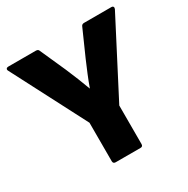

<svg xmlns="http://www.w3.org/2000/svg" viewBox="-151 -788 901 921"><g transform="rotate(-30 299.5 -327.5)"><path d="M231 0Q217 0 217 -14V-227L4 -638Q0 -645 3 -650Q6 -655 14 -655H167Q180 -655 183 -645L246 -504Q261 -469 274.5 -435.5Q288 -402 300 -369H301Q313 -403 326.5 -435.5Q340 -468 355 -503L418 -645Q422 -655 434 -655H585Q593 -655 595.5 -650Q598 -645 595 -638L382 -227V-14Q382 0 369 0Z"/></g></svg>

Font: Sofia Sans Black
Style: Regular
Weight: 900
Designer: Botio Nikoltchev, Ani Petrova
Foundry: lettersoup
Version: Version 4.100; ttfautohint (v1.8.3)